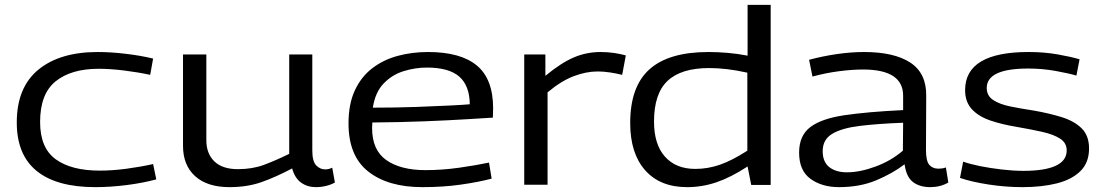

<svg xmlns="http://www.w3.org/2000/svg" viewBox="-20 -760 4537 790"><path d="M49 -256Q49 -400 137.5 -473Q226 -546 382 -546Q436 -546 498.5 -538.5Q561 -531 610 -519L598 -452Q547 -463 490 -470Q433 -477 386 -477Q273 -477 209 -425.5Q145 -374 145 -258Q145 -151 209.5 -104.5Q274 -58 390 -58Q442 -58 499 -65.5Q556 -73 610 -85L623 -22Q568 -7 501 1.5Q434 10 372 10Q213 10 131 -56.5Q49 -123 49 -256Z M924 10Q833 10 783 -35Q733 -80 733 -160V-536H829V-183Q829 -128 862 -96Q895 -64 959 -64Q1018 -64 1065.5 -81.5Q1113 -99 1170 -127V-536H1265V-141Q1265 -96 1281 -79.5Q1297 -63 1318 -63Q1333 -63 1347 -70L1358 -9Q1342 0 1321.5 5Q1301 10 1280 10Q1245 10 1219 -8.5Q1193 -27 1182 -67Q1116 -32 1057 -11Q998 10 924 10Z M1718 10Q1577 10 1495.5 -54Q1414 -118 1414 -252Q1414 -332 1440 -388Q1466 -444 1511.5 -479Q1557 -514 1616 -530Q1675 -546 1741 -546Q1875 -546 1942 -490.5Q2009 -435 2009 -314Q2009 -308 2008.5 -297Q2008 -286 2008 -276Q1974 -274 1902 -269.5Q1830 -265 1730.5 -261Q1631 -257 1512 -256Q1511 -246 1511 -233Q1511 -142 1570 -101Q1629 -60 1730 -60Q1800 -60 1870 -70Q1940 -80 1992 -91L2003 -25Q1950 -11 1877 -0.5Q1804 10 1718 10ZM1514 -317Q1610 -317 1693 -320Q1776 -323 1834.5 -326Q1893 -329 1913 -331Q1912 -408 1869.5 -445Q1827 -482 1736 -482Q1689 -482 1641.5 -467.5Q1594 -453 1559 -417Q1524 -381 1514 -317Z M2224 -536V-448Q2288 -501 2340.5 -523.5Q2393 -546 2451 -546Q2480 -546 2507 -542Q2534 -538 2555 -532L2540 -452Q2516 -458 2489.5 -462Q2463 -466 2439 -466Q2392 -466 2340.5 -446.5Q2289 -427 2233 -380V0H2137V-536Z M3071 1 3056 -75Q2987 -30 2928 -10Q2869 10 2807 10Q2696 10 2634.5 -59.5Q2573 -129 2573 -254Q2573 -404 2652.5 -475Q2732 -546 2895 -546Q2933 -546 2974 -542.5Q3015 -539 3056 -531V-740H3151V1ZM3055 -140V-461Q3010 -471 2971 -475.5Q2932 -480 2898 -480Q2783 -480 2727 -427.5Q2671 -375 2671 -260Q2671 -166 2716 -115.5Q2761 -65 2841 -65Q2893 -65 2943 -82.5Q2993 -100 3055 -140Z M3268 -132Q3268 -202 3314 -237Q3360 -272 3455 -286Q3550 -300 3696 -307V-365Q3697 -474 3531 -474Q3487 -474 3432.5 -467Q3378 -460 3323 -445L3309 -514Q3365 -529 3423.5 -537.5Q3482 -546 3535 -546Q3659 -546 3725.5 -502.5Q3792 -459 3791 -366L3790 -143Q3790 -98 3803.5 -82Q3817 -66 3841 -66Q3848 -66 3856 -67Q3864 -68 3872 -71L3882 -9Q3849 10 3808 10Q3764 10 3736.5 -11Q3709 -32 3702 -84Q3652 -46 3585 -18Q3518 10 3432 10Q3362 10 3315 -24Q3268 -58 3268 -132ZM3365 -138Q3365 -94 3392 -72.5Q3419 -51 3465 -51Q3518 -51 3582 -74.5Q3646 -98 3695 -140L3696 -255Q3592 -251 3518 -242Q3444 -233 3404.5 -209.5Q3365 -186 3365 -138Z M3930 -28 3943 -95Q3970 -85 4012.5 -76.5Q4055 -68 4102.5 -62.5Q4150 -57 4191 -57Q4279 -57 4324 -78Q4369 -99 4369 -141Q4369 -172 4342 -189.5Q4315 -207 4268 -217.5Q4221 -228 4163 -238Q4102 -248 4054 -264.5Q4006 -281 3978.5 -311Q3951 -341 3951 -389Q3951 -546 4212 -546Q4277 -546 4333 -536Q4389 -526 4422 -516L4409 -449Q4379 -458 4324 -468Q4269 -478 4211 -478Q4040 -478 4040 -398Q4040 -366 4066.5 -348.5Q4093 -331 4137 -322Q4181 -313 4234 -305Q4297 -294 4348.5 -278Q4400 -262 4430.5 -232Q4461 -202 4461 -149Q4461 -91 4425.5 -56Q4390 -21 4328.5 -5.5Q4267 10 4187 10Q4117 10 4046.5 -1Q3976 -12 3930 -28Z"/></svg>

Font: Georama Extended
Style: Regular
Weight: 400
Width: 7
Designer: Jean-Baptiste Levee
Foundry: Production Type
Version: Version 1.000